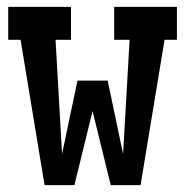

<svg xmlns="http://www.w3.org/2000/svg" viewBox="-20 -540 540 560"><path d="M110 0 40 -424H4V-520H187V-424H142L161 -91L206 -305H294L339 -91L358 -424H313V-520H496V-424H460L390 0H303L250 -216L197 0Z"/></svg>

Font: Iosevka Gothic
Style: Bold
Weight: 700
Monospace: yes
Designer: Belleve Invis
Foundry: Belleve Invis
Version: Version 15.5.1; ttfautohint (v1.8.4)